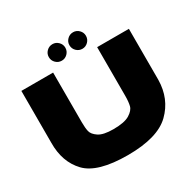

<svg xmlns="http://www.w3.org/2000/svg" viewBox="-192 -1093 1304 1299"><g transform="rotate(-30 460.0 -443.0)"><path d="M630 -727H878V-329Q876 -182 777.5 -86Q679 10 446 10Q210 10 123 -81.5Q36 -173 38 -322V-727H286V-338Q286 -294 292.5 -266.5Q299 -239 334.5 -215Q370 -191 449 -191Q535 -191 575 -215.5Q615 -240 622.5 -270Q630 -300 630 -347ZM313 -832Q313 -858 332 -877Q351 -896 378 -896Q404 -896 423 -877Q442 -858 442 -832Q442 -805 423 -786Q404 -767 378 -767Q351 -767 332 -786Q313 -805 313 -832ZM474 -832Q474 -858 493 -877Q512 -896 539 -896Q565 -896 584 -877Q603 -858 603 -832Q603 -805 584 -786Q565 -767 539 -767Q512 -767 493 -786Q474 -805 474 -832Z"/></g></svg>

Font: Mantou Sans
Style: Regular
Weight: 400
Designer: Mant0u / artakana
Foundry: Mant0u / artakana
Version: Version 1.001;October 22, 2023;FontCreator 14.0.0.2901 64-bi